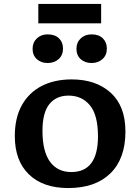

<svg xmlns="http://www.w3.org/2000/svg" viewBox="-20 -938 708 972"><path d="M325 14Q198 14 126.5 -55Q55 -124 55 -249Q55 -342 91 -406Q127 -470 191.5 -503Q256 -536 343 -536Q466 -536 540.5 -468.5Q615 -401 615 -272Q615 -135 539 -60.5Q463 14 325 14ZM341 -67Q476 -67 476 -248Q476 -355 435.5 -404.5Q395 -454 327 -454Q265 -454 230 -411Q195 -368 195 -275Q195 -172 233 -119.5Q271 -67 341 -67ZM444 -619Q410 -619 388.5 -638.5Q367 -658 367 -691Q367 -723 388.5 -743.5Q410 -764 444 -764Q480 -764 500.5 -744Q521 -724 521 -692Q521 -659 499 -639Q477 -619 444 -619ZM221 -619Q188 -619 166.5 -638.5Q145 -658 145 -691Q145 -723 166.5 -743.5Q188 -764 221 -764Q258 -764 278.5 -744Q299 -724 299 -692Q299 -659 277 -639Q255 -619 221 -619ZM174 -820V-918H492V-820Z"/></svg>

Font: Literata 7pt SemiBold
Style: Regular
Weight: 600
Designer: Latin by Veronika Burian and Jose Scaglione. Greek by Irene Vlachou. Cyrillic by Vera Evstafieva.
Foundry: TypeTogether
Version: Version 3.002